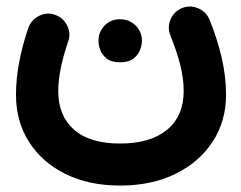

<svg xmlns="http://www.w3.org/2000/svg" viewBox="-20 -299 743 591"><path d="M349.7 272.2Q446.2 272.2 519.6 236.4Q593 200.6 634.4 137.4Q675.8 74.2 675.8 -7.3Q675.8 -64.3 662 -123Q648.2 -181.6 624.8 -238.9Q614.1 -263.7 589.1 -273.9Q564 -284.2 539.3 -273.7Q515.1 -263.3 504.8 -238.5Q494.4 -213.6 505 -188.7Q523.3 -143.2 534.4 -100.8Q545.4 -58.3 545.4 -18.9Q545.4 58 494.2 100.4Q443 142.8 349.6 142.8Q256.2 142.8 207.8 100.1Q159.3 57.4 159.3 -18.6Q159.3 -52.7 167.8 -92.7Q176.4 -132.6 189.2 -169.2Q199 -194.1 187.4 -218.8Q175.9 -243.4 151.4 -252.7Q126.7 -262.5 102.2 -251.1Q77.6 -239.7 67.9 -215Q50.3 -165 39.7 -111.1Q29.2 -57.3 29.2 -7Q29.2 74.2 69 137.3Q108.9 200.4 181.2 236.3Q253.5 272.2 349.7 272.2ZM283.1 -175Q283.1 -159.9 288.2 -145.8Q293.8 -130.6 308.1 -119Q322.4 -107.3 349.6 -107.3Q376.2 -107.3 390.9 -118.7Q405.6 -130 411.3 -145.8Q417 -161.6 417 -174.8Q417 -193 406.5 -209.5Q398.4 -222.3 384 -231Q369.6 -239.7 348.9 -239.7Q320.2 -239.7 301.6 -219.9Q283.1 -200.1 283.1 -175Z"/></svg>

Font: Mikhak VF
Style: Regular
Weight: 100
Designer: Amin Abedi
Version: Version 3.001